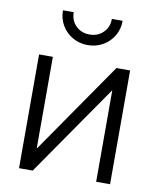

<svg xmlns="http://www.w3.org/2000/svg" viewBox="-82 -792 704 857"><g transform="rotate(10 269.5 -364.0)"><path d="M475.6 0H412.6V-413.6H411.6L125 0H63V-515.6H125.5V-101.6H127L413.6 -515.6H475.6ZM269 -594.2Q231 -594.2 200.2 -612.1Q169.4 -629.9 151.6 -660.2Q133.8 -690.4 133.8 -728H182.6Q182.6 -690.4 207.3 -666.3Q231.9 -642.1 269 -642.1Q306.2 -642.1 330.8 -666.3Q355.5 -690.4 355.5 -728H404.3Q404.3 -690.4 386.5 -660.2Q368.7 -629.9 337.9 -612.1Q307.1 -594.2 269 -594.2Z"/></g></svg>

Font: Inter Display Light
Style: Regular
Weight: 300
Designer: Rasmus Andersson
Foundry: rsms
Version: Version 4.000;git-a52131595